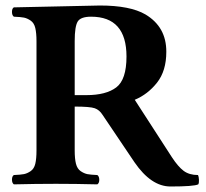

<svg xmlns="http://www.w3.org/2000/svg" viewBox="-20 -674 756 704"><path d="M443.8 -466.8Q443.8 -612.8 314 -612.8Q275.9 -612.8 264.9 -595Q253.9 -577.1 253.9 -523.9V-325.2H296.9Q368.7 -325.2 406.2 -353.5Q443.8 -381.8 443.8 -466.8ZM346.2 -653.8Q457 -653.8 513.2 -621.1Q590.3 -575.2 589.8 -483.9Q589.8 -414.1 555.9 -371.1Q522 -328.1 474.1 -308.1L609.9 -98.1Q632.8 -63 653.3 -47.6Q673.8 -32.2 706.1 -32.2Q709 -26.4 709.5 -14.6Q710 -2.9 707 2Q690.9 9.8 605 9.8Q534.2 9.8 473.1 -79.1L356 -252.9Q344.7 -271 327.4 -277.1Q310.1 -283.2 253.9 -283.2V-122.1Q253.9 -92.3 258.5 -73.7Q263.2 -55.2 275.6 -46.6Q288.1 -38.1 300 -35.6Q312 -33.2 336.9 -32.2Q343.8 -27.3 344 -15.1Q344.2 -2.9 336.9 2Q256.8 0 185.1 0Q110.8 0 30.8 2Q23.9 -2.9 23.9 -15.4Q23.9 -27.8 30.8 -32.2Q55.7 -33.2 67.9 -35.6Q80.1 -38.1 92.5 -46.6Q105 -55.2 109.4 -73.5Q113.8 -91.8 113.8 -122.1V-522.9Q113.8 -552.7 109.4 -571.3Q105 -589.8 92.5 -598.4Q80.1 -606.9 68.1 -609.4Q56.2 -611.8 30.8 -612.8Q23.9 -617.7 23.9 -630.4Q23.9 -643.1 30.8 -647Q50.8 -647 188.5 -650.4Q326.2 -653.8 346.2 -653.8Z"/></svg>

Font: Linux Libertine
Style: Bold
Weight: 700
Designer: Philipp H. Poll
Foundry: Philipp H. Poll
Version: Version 5.0.3